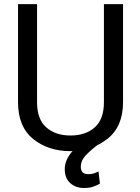

<svg xmlns="http://www.w3.org/2000/svg" viewBox="-20 -731 688 941"><path d="M489.3 -710.9H583V-230Q583 -109.9 505.9 -50Q428.7 9.8 325.2 9.8Q216.3 9.8 142.3 -50Q68.4 -109.9 68.4 -230V-710.9H161.6V-230Q161.6 -146.5 206.8 -106.7Q252 -66.9 325.2 -66.9Q399.4 -66.9 444.3 -106.7Q489.3 -146.5 489.3 -230ZM423.3 -49.3 459.5 -21.5Q427.7 2 401.9 28.6Q376 55.2 376 86.9Q376 103 384.3 112.8Q392.6 122.6 414.1 122.6Q430.2 122.6 442.9 117.9Q455.6 113.3 462.9 109.4L469.7 168.9Q457.5 176.3 438.7 183.3Q419.9 190.4 391.1 190.4Q351.6 190.4 324.5 166.7Q297.4 143.1 297.4 97.2Q297.4 58.1 326.9 19.8Q356.4 -18.6 423.3 -49.3Z"/></svg>

Font: RobotoDEMO
Style: Regular
Weight: 400
Designer: Christian Robertson
Foundry: Google
Version: Version 2.136